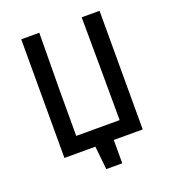

<svg xmlns="http://www.w3.org/2000/svg" viewBox="-148 -810 954 1060"><g transform="rotate(-20 328.5 -280.0)"><path d="M98 0V-697H204L201 -355V-44L153 -92H504L456 -44L455 -359L453 -697H558V0ZM273 -66 388 -67V137H294Z"/></g></svg>

Font: Ruda SemiBold
Style: Regular
Weight: 600
Designer: Mariela Monsalve and Angelina Sanchez
Foundry: Mariela Monsalve and Angelina Sanchez
Version: Version 2.001